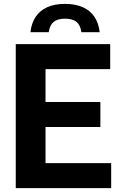

<svg xmlns="http://www.w3.org/2000/svg" viewBox="-20 -967 622 987"><path d="M61 0V-740H546.5V-611.5H214V-128.5H551.5V0ZM162.5 -314V-442.5H496V-314ZM136.5 -801.5Q141.5 -847.5 163 -880Q184.5 -912.5 222.2 -929.8Q260 -947 314 -947Q368 -947 406.2 -929.8Q444.5 -912.5 466 -879.8Q487.5 -847 492.5 -801.5H398.5Q393.5 -837.5 373.5 -854.2Q353.5 -871 314 -871Q275.5 -871 255.5 -854.2Q235.5 -837.5 230.5 -801.5Z"/></svg>

Font: Encode Sans SemiCondensed
Style: Bold
Weight: 700
Width: 4
Designer: Multiple Designers
Foundry: Impallari Type
Version: Version 3.002